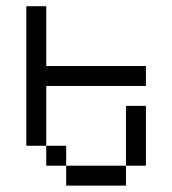

<svg xmlns="http://www.w3.org/2000/svg" viewBox="-20 -582 540 602"><path d="M437.5 -312.5V-375H125V-562.5H62.5V-125H125V-62.5H187.5V0H375V-62.5H187.5V-125H125V-312.5ZM375 -62.5H437.5V-250H375Z"/></svg>

Font: UnifontExMono
Style: Regular
Weight: 500
Version: Version 15.0.06